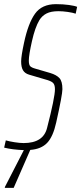

<svg xmlns="http://www.w3.org/2000/svg" viewBox="-38 -716 392 926"><path d="M152 -619Q131 -584 116 -517Q101 -450 101 -424Q101 -404 107.5 -397Q114 -390 132 -385L204 -364Q234 -355 248.5 -339.5Q263 -324 263 -286Q263 -259 233 -125Q218 -57 189.5 -27Q161 3 108 7L28 190H-15L-14 185L77 8Q22 6 -18 -4L-10 -39Q7 -34 32.5 -30Q58 -26 76 -26Q171 -26 189 -99Q227 -246 227 -286Q227 -308 217 -317Q207 -326 180 -333L102 -356Q82 -362 73 -377Q64 -392 64 -420Q64 -445 78 -510Q98 -604 131 -650Q164 -696 232 -696Q266 -696 294.5 -692Q323 -688 334 -683L327 -650Q313 -655 288.5 -658.5Q264 -662 244 -662Q208 -662 186.5 -651Q165 -640 152 -619Z"/></svg>

Font: Saira Ultra Condensed Thin
Style: Italic
Weight: 100
Width: 1
Italic angle: -12°
Designer: Hector Gatti with collaboration of the Omnibus-Type team
Foundry: Omnibus-Type
Version: Version 1.001; ttfautohint (v1.8)